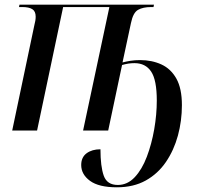

<svg xmlns="http://www.w3.org/2000/svg" viewBox="-20 -556 853 818"><path d="M478 242Q401 242 363.5 214.5Q326 187 326 147Q326 114 349 97Q372 80 408 80Q408 153 422 192.5Q436 232 482 232Q523 232 554 199Q585 166 605.5 112Q626 58 637 -5Q648 -68 648 -128Q648 -215 624 -251Q600 -287 553 -287Q539 -287 526.5 -285Q514 -283 500 -279L441 0H334L446 -526H249L138 0H32L126 -447Q129 -458 130.5 -467.5Q132 -477 132 -485Q132 -508 117.5 -517Q103 -526 75 -526H61L63 -536H636L634 -526H624Q589 -526 568 -514Q547 -502 538 -458L502 -290Q517 -294 536 -297Q555 -300 577 -300Q627 -300 667.5 -281.5Q708 -263 731.5 -221Q755 -179 755 -108Q755 -41 738 21.5Q721 84 687 134Q653 184 601 213Q549 242 478 242Z"/></svg>

Font: Noto Serif Display SemiCondensed Medium
Style: Italic
Weight: 500
Width: 4
Italic angle: -12°
Designer: Monotype Design Team
Foundry: Monotype Imaging Inc.
Version: Version 2.009